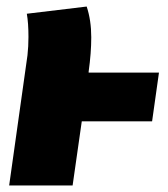

<svg xmlns="http://www.w3.org/2000/svg" viewBox="-20 -567 515 587"><path d="M445 -196H230L202 0H8L64 -398Q67 -425 67 -454Q67 -497 62 -525L245 -547Q259 -505 259 -453Q259 -405 251 -348V-345H466Z"/></svg>

Font: Fira Sans Black
Style: Italic
Weight: 900
Italic angle: -8°
Designer: Carrois Corporate & Edenspiekermann AG
Foundry: Carrois Corporate GbR & Edenspiekermann AG
Version: Version 4.203